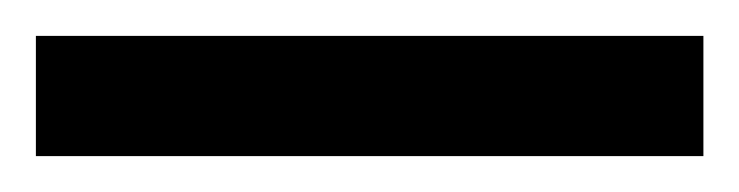

<svg xmlns="http://www.w3.org/2000/svg" viewBox="-21 70 412 107"><path d="M-1 90V157H371V90Z"/></svg>

Font: Noto Sans Gurmukhi SemiCondensed SemiBold
Style: Regular
Weight: 600
Width: 4
Designer: Jelle Bosma - Monotype Design Team
Foundry: Monotype Imaging Inc.
Version: Version 2.004